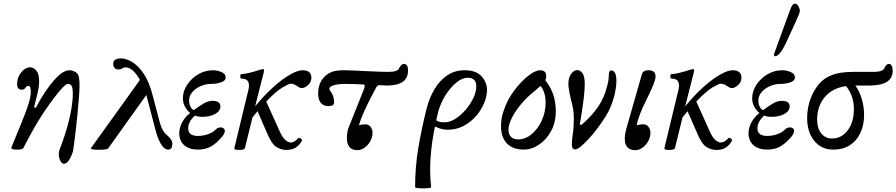

<svg xmlns="http://www.w3.org/2000/svg" viewBox="-20 -811 4925 1055"><path d="M331 89Q320 89 311.5 72.5Q303 56 303 36Q303 27 306 15.5Q309 4 317 -14Q323 -31 334 -63Q345 -95 355.5 -135Q366 -175 373 -217.5Q380 -260 380 -297Q380 -330 373 -340Q366 -350 353 -350Q344 -350 324 -329.5Q304 -309 277 -273Q232 -214 191 -147Q150 -80 108 3Q104 11 72 11Q42 11 42 1Q42 -1 44 -4L100 -141Q126 -205 137.5 -242.5Q149 -280 149 -308Q149 -339 137 -339Q129 -339 124.5 -334Q120 -329 115 -323.5Q110 -318 100 -318Q74 -318 74 -350Q74 -373 84 -393.5Q94 -414 110.5 -427.5Q127 -441 145 -441Q166 -441 180.5 -422Q195 -403 195 -366Q195 -337 187.5 -303.5Q180 -270 167 -221L177 -219Q202 -267 227 -304.5Q252 -342 279 -372Q325 -425 362 -425Q374 -425 385.5 -420Q397 -415 404 -408Q411 -401 414 -384.5Q417 -368 417 -344Q417 -320 414 -278Q411 -236 406 -187Q401 -138 396 -93Q391 -48 386.5 -16.5Q382 15 381 21Q358 89 331 89Z M524 12Q479 12 479 4L749 -372Q710 -441 669 -441Q660 -441 652 -435Q642 -429 630 -429Q617 -429 609.5 -438Q602 -447 602 -461Q602 -490 645 -490Q674 -490 707.5 -469.5Q741 -449 770.5 -404.5Q800 -360 819 -286L857 -142Q870 -90 898 -68Q927 -44 927 -22Q927 11 904 11Q882 11 863 -22Q844 -55 831 -110L784 -289L574 5Q571 8 559.5 10Q548 12 524 12Z M1068 11Q1020 11 992.5 -13Q965 -37 965 -79Q965 -109 981 -139Q997 -169 1025 -190Q1007 -205 996 -225.5Q985 -246 985 -271Q985 -310 1008.5 -345.5Q1032 -381 1069.5 -403Q1107 -425 1151 -425Q1174 -425 1197 -415Q1220 -405 1220 -386Q1220 -367 1194.5 -358.5Q1169 -350 1141 -350Q1110 -350 1082 -337.5Q1054 -325 1036.5 -304.5Q1019 -284 1019 -258Q1019 -241 1026 -226Q1033 -211 1045 -206Q1069 -224 1096 -240.5Q1123 -257 1148 -257Q1191 -257 1191 -226Q1191 -201 1162.5 -185Q1134 -169 1091 -169Q1067 -169 1051 -176Q1014 -142 1014 -106Q1014 -64 1068 -64Q1095 -64 1122.5 -73.5Q1150 -83 1164 -98Q1174 -109 1187 -110.5Q1200 -112 1207 -107Q1217 -101 1215 -88.5Q1213 -76 1204 -64Q1171 -24 1140 -6.5Q1109 11 1068 11Z M1294 13Q1264 13 1268 2L1339 -293Q1345 -314 1346.5 -324.5Q1348 -335 1348 -341Q1348 -379 1308 -379Q1300 -379 1300 -391.5Q1300 -404 1308 -404Q1323 -404 1349.5 -410.5Q1376 -417 1407 -427Q1415 -430 1418.5 -430.5Q1422 -431 1425 -431Q1431 -431 1431 -424Q1431 -422 1430 -419Q1429 -416 1429 -412L1382 -227Q1434 -290 1484 -334.5Q1534 -379 1575.5 -402Q1617 -425 1642 -425Q1691 -425 1691 -384Q1691 -359 1672 -343Q1653 -327 1639 -327Q1631 -327 1624.5 -330.5Q1618 -334 1611 -339Q1594 -351 1576 -351Q1568 -351 1533 -331Q1498 -311 1443 -253L1516 -91Q1532 -55 1548 -41.5Q1564 -28 1578 -28Q1598 -28 1619 -52Q1623 -56 1633 -49.5Q1643 -43 1638 -36Q1623 -10 1602.5 1.5Q1582 13 1553 13Q1526 13 1500 -2.5Q1474 -18 1450 -74L1395 -200Q1381 -183 1367 -165L1326 2Q1323 13 1294 13Z M1944 14Q1886 14 1886 -53Q1886 -88 1898 -116L1981 -324Q1989 -346 1976 -347Q1954 -348 1929 -349Q1904 -350 1877 -350Q1841 -350 1815.5 -343Q1790 -336 1790 -323Q1790 -316 1798 -307Q1806 -297 1811 -281Q1816 -265 1816 -251Q1816 -238 1808.5 -233Q1801 -228 1783 -228Q1758 -228 1743 -245.5Q1728 -263 1728 -298Q1728 -339 1747 -369.5Q1766 -400 1801 -415Q1812 -420 1830 -422.5Q1848 -425 1873 -425Q1891 -425 1923 -423.5Q1955 -422 1996 -420Q2040 -418 2068 -417Q2096 -416 2114 -416Q2166 -416 2173 -436Q2178 -446 2185 -453Q2192 -460 2199 -460Q2210 -460 2216 -451.5Q2222 -443 2222 -422Q2222 -341 2105 -341Q2094 -341 2086 -342Q2078 -343 2067 -343Q2054 -343 2048 -332L2021 -281Q1996 -233 1978.5 -193.5Q1961 -154 1952 -122Q1966 -128 1989 -128Q2005 -128 2016 -114.5Q2027 -101 2027 -81Q2027 -57 2015 -35.5Q2003 -14 1984 0Q1965 14 1944 14Z M2261 217Q2261 106 2278.5 2Q2296 -102 2324 -214Q2339 -273 2367.5 -321Q2396 -369 2437.5 -397Q2479 -425 2534 -425Q2596 -425 2626 -391.5Q2656 -358 2656 -317Q2656 -283 2640.5 -245Q2625 -207 2596 -173.5Q2567 -140 2527 -119Q2487 -98 2439 -98Q2406 -98 2370 -116Q2352 -30 2346 53.5Q2340 137 2349 217Q2349 221 2336 222.5Q2323 224 2305.5 224Q2288 224 2274.5 222.5Q2261 221 2261 217ZM2386 -190Q2381 -170 2377 -150Q2388 -143 2397.5 -141Q2407 -139 2425 -139Q2452 -139 2482 -158Q2512 -177 2538 -207Q2564 -237 2580.5 -271.5Q2597 -306 2597 -337Q2597 -384 2549 -384Q2521 -384 2488.5 -358Q2456 -332 2428 -288Q2400 -244 2386 -190Z M2858 11Q2798 11 2765.5 -22.5Q2733 -56 2733 -118Q2733 -157 2744 -191.5Q2755 -226 2767 -251Q2789 -295 2822.5 -335Q2856 -375 2890 -400Q2924 -425 2948 -425Q2982 -425 2981 -391Q2982 -380 2976 -370Q3034 -299 3034 -201Q3034 -138 3008 -90.5Q2982 -43 2941.5 -16Q2901 11 2858 11ZM2774 -98Q2774 -73 2788 -59Q2802 -45 2827 -45Q2867 -45 2901.5 -74Q2936 -103 2957 -149Q2978 -195 2978 -247Q2978 -276 2971 -299Q2964 -322 2950 -339Q2940 -330 2924 -316Q2880 -282 2846 -242Q2812 -202 2793 -164Q2774 -126 2774 -98Z M3141 10Q3122 10 3122 -17Q3122 -34 3127 -72Q3130 -88 3131.5 -112.5Q3133 -137 3133 -156Q3133 -188 3130 -207Q3127 -226 3124 -237Q3117 -263 3110 -297Q3103 -331 3103 -350Q3103 -384 3118.5 -405Q3134 -426 3151 -426Q3168 -426 3180.5 -409Q3193 -392 3193 -351Q3193 -306 3183 -236Q3176 -187 3172 -163Q3168 -139 3166 -128L3174 -124Q3213 -156 3249 -200.5Q3285 -245 3306 -303Q3313 -325 3319 -349Q3325 -373 3325 -391Q3325 -424 3337 -424Q3367 -424 3367 -367Q3367 -337 3358.5 -298Q3350 -259 3335 -224Q3325 -198 3305.5 -167.5Q3286 -137 3262.5 -105.5Q3239 -74 3215 -48Q3191 -22 3171 -6Q3151 10 3141 10Z M3471 14Q3413 14 3413 -49Q3413 -76 3425 -116L3507 -403Q3513 -425 3544 -425Q3582 -425 3582 -391Q3582 -376 3571 -348Q3560 -320 3533 -265Q3508 -215 3495 -180Q3482 -145 3479 -122Q3492 -128 3516 -128Q3532 -128 3543 -114.5Q3554 -101 3554 -81Q3554 -57 3542 -35.5Q3530 -14 3511 0Q3492 14 3471 14Z M3657 13Q3627 13 3631 2L3702 -293Q3708 -314 3709.5 -324.5Q3711 -335 3711 -341Q3711 -379 3671 -379Q3663 -379 3663 -391.5Q3663 -404 3671 -404Q3686 -404 3712.5 -410.5Q3739 -417 3770 -427Q3778 -430 3781.5 -430.5Q3785 -431 3788 -431Q3794 -431 3794 -424Q3794 -422 3793 -419Q3792 -416 3792 -412L3745 -227Q3797 -290 3847 -334.5Q3897 -379 3938.5 -402Q3980 -425 4005 -425Q4054 -425 4054 -384Q4054 -359 4035 -343Q4016 -327 4002 -327Q3994 -327 3987.5 -330.5Q3981 -334 3974 -339Q3957 -351 3939 -351Q3931 -351 3896 -331Q3861 -311 3806 -253L3879 -91Q3895 -55 3911 -41.5Q3927 -28 3941 -28Q3961 -28 3982 -52Q3986 -56 3996 -49.5Q4006 -43 4001 -36Q3986 -10 3965.5 1.5Q3945 13 3916 13Q3889 13 3863 -2.5Q3837 -18 3813 -74L3758 -200Q3744 -183 3730 -165L3689 2Q3686 13 3657 13Z M4196 11Q4148 11 4120.5 -13Q4093 -37 4093 -79Q4093 -109 4109 -139Q4125 -169 4153 -190Q4135 -205 4124 -225.5Q4113 -246 4113 -271Q4113 -310 4136.5 -345.5Q4160 -381 4197.5 -403Q4235 -425 4279 -425Q4302 -425 4325 -415Q4348 -405 4348 -386Q4348 -367 4322.5 -358.5Q4297 -350 4269 -350Q4238 -350 4210 -337.5Q4182 -325 4164.5 -304.5Q4147 -284 4147 -258Q4147 -241 4154 -226Q4161 -211 4173 -206Q4197 -224 4224 -240.5Q4251 -257 4276 -257Q4319 -257 4319 -226Q4319 -201 4290.5 -185Q4262 -169 4219 -169Q4195 -169 4179 -176Q4142 -142 4142 -106Q4142 -64 4196 -64Q4223 -64 4250.5 -73.5Q4278 -83 4292 -98Q4302 -109 4315 -110.5Q4328 -112 4335 -107Q4345 -101 4343 -88.5Q4341 -76 4332 -64Q4299 -24 4268 -6.5Q4237 11 4196 11ZM4238 -502Q4233 -502 4233 -510Q4233 -514 4235 -519L4320 -753Q4333 -791 4348 -791Q4359 -791 4367 -777Q4375 -763 4375 -751Q4375 -745 4369 -730Q4363 -715 4349 -684L4297 -571Q4264 -502 4238 -502Z M4558 11Q4494 11 4454.5 -37Q4415 -85 4415 -163Q4415 -225 4439 -282Q4456 -321 4482 -351.5Q4508 -382 4552 -399Q4596 -416 4667 -416H4781Q4830 -416 4839 -436Q4843 -446 4850 -453Q4857 -460 4863 -460Q4885 -460 4885 -422Q4885 -341 4757 -341H4680Q4702 -311 4715 -268Q4728 -225 4728 -179Q4728 -126 4708.5 -82.5Q4689 -39 4651 -14Q4613 11 4558 11ZM4470 -155Q4470 -106 4492.5 -78Q4515 -50 4551 -50Q4605 -50 4638.5 -95.5Q4672 -141 4672 -212Q4672 -284 4629 -338Q4553 -327 4511.5 -277Q4470 -227 4470 -155Z"/></svg>

Font: Junicode SmExp
Style: Italic
Weight: 400
Width: 6
Italic angle: -11°
Designer: Peter S. Baker
Version: Version 2.205; ttfautohint (v1.8.4)